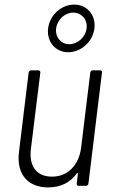

<svg xmlns="http://www.w3.org/2000/svg" viewBox="-20 -811 494 838"><path d="M278 -583C334 -583 385 -629 392 -687C399 -745 360 -791 304 -791C247 -791 197 -745 190 -687C183 -629 222 -583 278 -583ZM299 -756C335 -756 363 -726 358 -687C353 -648 318 -618 282 -618C247 -618 220 -648 225 -687C230 -726 264 -756 299 -756ZM374 -494 334 -166C324 -89 275 -40 207 -40C141 -40 105 -84 115 -162L156 -494C156 -500 153 -504 147 -504H116C110 -504 106 -500 105 -494L63 -149C50 -46 106 7 190 7C243 7 286 -13 315 -54C317 -57 320 -57 320 -53L315 -10C314 -4 317 0 323 0H355C361 0 365 -4 366 -10L425 -494C426 -500 423 -504 417 -504H385C379 -504 375 -500 374 -494Z"/></svg>

Font: Barlow Semi Condensed Light
Style: Italic
Weight: 300
Width: 4
Italic angle: -7°
Designer: Jeremy Tribby
Foundry: Tribby Type
Version: Version 1.422;hotconv 1.0.109;makeotfexe 2.5.65596